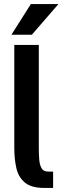

<svg xmlns="http://www.w3.org/2000/svg" viewBox="-20 -920 306 940"><path d="M215 -80H240V0H195Q133 0 101.5 -26.5Q70 -53 60 -97.5Q50 -142 50 -196V-700H170V-196Q170 -166 172 -139.5Q174 -113 183.5 -96.5Q193 -80 215 -80ZM266 -900 136 -750H36L131 -900Z"/></svg>

Font: Epunda Sans SemiBold
Style: Regular
Weight: 600
Designer: Simon Atzbach
Foundry: typofactur
Version: Version 2.204; ttfautohint (v1.8.4.7-5d5b)